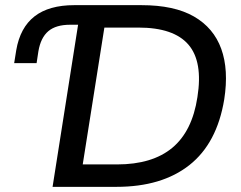

<svg xmlns="http://www.w3.org/2000/svg" viewBox="-20 -725 934 745"><path d="M184 0 283 -629H252Q197 -629 167.5 -604Q138 -579 129 -526L122 -480H35L43 -530Q58 -618 114 -661.5Q170 -705 268 -705H529Q656 -705 732.5 -661Q809 -617 838.5 -535.5Q868 -454 850 -339Q822 -169 715 -84.5Q608 0 432 0ZM301 -87H434Q571 -87 648.5 -151.5Q726 -216 746 -348Q768 -486 711 -552Q654 -618 517 -618H385Z"/></svg>

Font: Mulish ExtraLight SemiBold
Style: Italic
Weight: 600
Italic angle: -9°
Version: Version 3.603